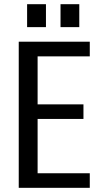

<svg xmlns="http://www.w3.org/2000/svg" viewBox="-20 -900 490 920"><path d="M69.8 0V-700.2H410.2V-629.9H160.2V-399.9H379.9V-330.1H160.2V-69.8H410.2V0ZM109.9 -770V-879.9H200.2V-770ZM270 -770V-879.9H359.9V-770Z"/></svg>

Font: 
Style: .
Weight: 400
Designer: Jovanny Lemonad
Foundry: Jovanny Lemonad
Version: Version 1.002